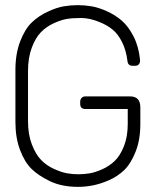

<svg xmlns="http://www.w3.org/2000/svg" viewBox="-20 -726 621 747"><path d="M525 -492Q525 -470 505 -470H496Q478 -470 476 -488Q471 -530 455 -562Q439 -594 418 -611Q397 -628 370 -639Q330 -656 295.5 -656Q261 -656 238.5 -652Q216 -648 188 -635Q160 -622 139 -600.5Q118 -579 103.5 -540Q89 -501 89 -450V-254Q89 -203 104 -164Q119 -125 140 -103.5Q161 -82 189.5 -69Q218 -56 240 -52Q262 -48 284 -48Q306 -48 328 -51.5Q350 -55 378 -67.5Q406 -80 427 -100.5Q448 -121 462.5 -158Q477 -195 477 -244V-302H312Q292 -302 292 -322V-331Q292 -339 297.5 -345Q303 -351 312 -351H486Q526 -351 526 -308V-243Q526 -182 507.5 -135.5Q489 -89 463 -64Q437 -39 402 -24Q345 1 284 1Q220 1 174.5 -21Q129 -43 102.5 -69Q76 -95 58 -142.5Q40 -190 40 -251V-454Q40 -517 58.5 -565Q77 -613 103.5 -638.5Q130 -664 165.5 -680.5Q201 -697 228.5 -701.5Q256 -706 282.5 -706Q309 -706 336 -701.5Q363 -697 395.5 -682.5Q428 -668 454 -645.5Q480 -623 500 -583.5Q520 -544 525 -492Z"/></svg>

Font: Text Me One
Style: Regular
Weight: 400
Designer: Julia Petretta
Foundry: Julia Petretta
Version: Version 1.003